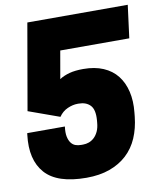

<svg xmlns="http://www.w3.org/2000/svg" viewBox="-87 -850 783 934"><g transform="rotate(-10 304.0 -383.0)"><path d="M204 -250Q200 -220 204 -200.5Q208 -181 217 -169Q226 -157 238.5 -152.5Q251 -148 266 -148H276Q291 -148 305 -153Q319 -158 331 -169Q343 -180 351.5 -198Q360 -216 362 -242L363 -253Q367 -305 346.5 -326.5Q326 -348 289 -348H284Q260 -348 234 -336.5Q208 -325 191 -300L38 -355L112 -780H608L587 -618H246L222 -481Q244 -495 272 -502.5Q300 -510 340 -510Q397 -510 439 -492Q481 -474 507 -441Q533 -408 544 -361.5Q555 -315 549 -258L547 -238Q541 -181 521 -134.5Q501 -88 465.5 -55Q430 -22 380 -4Q330 14 265 14Q121 14 61.5 -53Q2 -120 17 -242L18 -250Z"/></g></svg>

Font: Tanohe Sans Black
Style: Italic
Weight: 900
Designer: Village Type and Design LLC & Cristiano Sobral
Foundry: Cooper Hewitt Smithsonian Design Museum
Version: Version 1.00;January 12, 2020;FontCreator 12.0.0.2547 64-bit